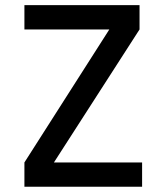

<svg xmlns="http://www.w3.org/2000/svg" viewBox="-20 -713 626 733"><path d="M147.5 -33.2 73.2 -92.8 438.5 -665 512.7 -600.6ZM73.2 0V-92.8H522.5V0ZM73.2 -600.6V-693.4H512.7V-600.6Z"/></svg>

Font: Cascadia Code PL
Style: Regular
Weight: 400
Monospace: yes
Designer: Aaron Bell
Foundry: Saja Typeworks
Version: Version 2102.003